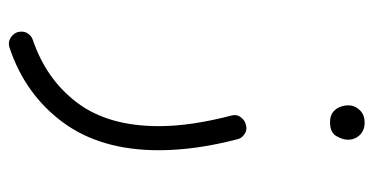

<svg xmlns="http://www.w3.org/2000/svg" viewBox="-222 -344 833 428"><g transform="rotate(90 194.0 -130.5)"><path d="M255.4 -261.7Q268.6 -266.6 278.8 -260Q289.1 -253.4 291 -243.2Q315.4 -149.9 315.4 -68.4Q315.4 61 253.2 145.3Q190.9 229.5 86.9 264.2Q74.7 268.1 65.2 262.2Q55.7 256.3 52.2 246.6Q48.8 233.9 54.4 224.6Q60.1 215.3 69.3 212.4Q158.2 182.1 210 112.8Q261.7 43.5 261.7 -68.4Q261.7 -105.5 255.6 -146Q249.5 -186.5 238.3 -229.5Q234.9 -241.7 241 -250.2Q247.1 -258.8 255.4 -261.7ZM215.3 -491.7Q215.3 -504.9 225.6 -516.1Q235.8 -527.3 253.9 -527.3Q275.4 -527.3 286.1 -510.7Q292 -501.5 292 -490.7Q292 -478.5 283.9 -464.4Q275.9 -450.2 252.9 -450.2Q237.8 -450.2 229.5 -457.5Q221.2 -464.8 218.3 -474.1Q215.3 -482.4 215.3 -491.7Z"/></g></svg>

Font: Mikhak-FD Light
Style: Regular
Weight: 300
Designer: Amin Abedi
Version: Version 3.2